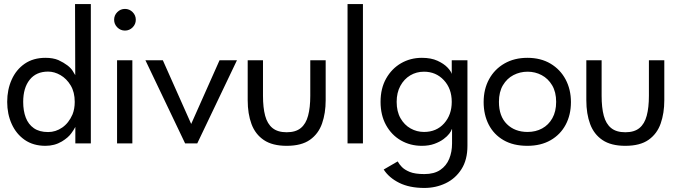

<svg xmlns="http://www.w3.org/2000/svg" viewBox="-20 -708 3356 948"><path d="M204.5 12Q144.5 12 102.2 -17.2Q60 -46.5 37.8 -95.8Q15.5 -145 15.5 -205Q15.5 -265.5 37.8 -315Q60 -364.5 102.2 -393.5Q144.5 -422.5 204.5 -422.5Q241.5 -422.5 268 -411.5Q321.5 -386.5 339.5 -357Q348.5 -343 351.5 -337L350.5 -688H428.5V0H352V-80.5H351.5Q345 -67.5 332.5 -50.5Q317.5 -29 285.5 -9.5Q249.5 12 204.5 12ZM217.5 -56Q255 -56 287.2 -78.2Q319.5 -100.5 338 -143Q349 -170.5 349 -205Q349 -253 329 -286.2Q309 -319.5 278.8 -337Q248.5 -354.5 217.5 -354.5Q158.5 -354.5 126.5 -314.2Q94.5 -274 94.5 -205Q94.5 -161 107.2 -127.5Q120 -94 147.2 -75Q174.5 -56 217.5 -56Z M597 -557Q575 -557 559.2 -572.8Q543.5 -588.5 543.5 -610.5Q543.5 -632.5 559.2 -648.2Q575 -664 597 -664Q619 -664 634.8 -648.2Q650.5 -632.5 650.5 -610.5Q650.5 -588.5 634.8 -572.8Q619 -557 597 -557ZM633.5 0H558V-410.5H633.5Z M954 0H894L698 -410.5H784L924 -96L1064 -410.5H1150Z M1395.5 12Q1325 12 1282.8 -16.5Q1240.5 -45 1221.8 -95.5Q1203 -146 1203 -213V-410.5H1278.5V-235Q1278.5 -176.5 1289.2 -136.5Q1300 -96.5 1325.5 -75.8Q1351 -55 1395.5 -55Q1440 -55 1465.2 -75.8Q1490.5 -96.5 1501.2 -136.8Q1512 -177 1512 -235V-410.5H1588V-213Q1588 -149.5 1570.2 -98.5Q1552.5 -47.5 1510.5 -17.8Q1468.5 12 1395.5 12Z M1772 0H1696V-688H1772Z M2075.5 220Q2002 220 1951.2 194.8Q1900.5 169.5 1874.5 129L1943.5 89L1945.5 92Q1951 102.5 1964 116.2Q1977 130 2003 140.8Q2029 151.5 2075.5 151.5Q2123.5 151.5 2153.8 131Q2184 110.5 2198 76.2Q2212 42 2212 0.5V-70H2210.5Q2208.5 -61.5 2198.5 -48.2Q2188.5 -35 2170 -21.2Q2151.5 -7.5 2124.8 2.2Q2098 12 2063 12Q2005.5 12 1959.2 -14.8Q1913 -41.5 1886 -90.5Q1859 -139.5 1859 -205Q1859 -271.5 1886.5 -320.2Q1914 -369 1960.2 -395.8Q2006.5 -422.5 2063 -422.5Q2108.5 -422.5 2140 -408Q2171.5 -393.5 2189 -375.2Q2206.5 -357 2210.5 -343V-410.5H2288V12Q2288 81 2258.5 127.2Q2229 173.5 2180.5 196.8Q2132 220 2075.5 220ZM2073.5 -56.5Q2135 -56.5 2172.8 -98.8Q2210.5 -141 2210.5 -205Q2210.5 -270.5 2171.5 -312.2Q2132.5 -354 2073.5 -354Q2036 -354 2005.5 -335.8Q1975 -317.5 1956.8 -284Q1938.5 -250.5 1938.5 -205Q1938.5 -157.5 1957.5 -124.2Q1976.5 -91 2007.2 -73.8Q2038 -56.5 2073.5 -56.5Z M2584 12Q2514.5 12 2466.2 -16Q2418 -44 2393 -92.8Q2368 -141.5 2368 -204Q2368 -268 2395 -317.2Q2422 -366.5 2470.8 -394.5Q2519.5 -422.5 2584 -422.5Q2650 -422.5 2698.2 -393.8Q2746.5 -365 2772.8 -315.5Q2799 -266 2799 -204Q2799 -141 2773 -92.2Q2747 -43.5 2698.8 -15.8Q2650.5 12 2584 12ZM2585 -56.5Q2625 -56.5 2656.8 -73.8Q2688.5 -91 2707.2 -124.2Q2726 -157.5 2726 -205Q2726 -253.5 2706.2 -286.8Q2686.5 -320 2654.5 -337Q2622.5 -354 2585 -354Q2547.5 -354 2515.2 -337.2Q2483 -320.5 2463.2 -287.2Q2443.5 -254 2443.5 -205Q2443.5 -134 2482.8 -95.2Q2522 -56.5 2585 -56.5Z M3067.5 12Q2997 12 2954.8 -16.5Q2912.5 -45 2893.8 -95.5Q2875 -146 2875 -213V-410.5H2950.5V-235Q2950.5 -176.5 2961.2 -136.5Q2972 -96.5 2997.5 -75.8Q3023 -55 3067.5 -55Q3112 -55 3137.2 -75.8Q3162.5 -96.5 3173.2 -136.8Q3184 -177 3184 -235V-410.5H3260V-213Q3260 -149.5 3242.2 -98.5Q3224.5 -47.5 3182.5 -17.8Q3140.5 12 3067.5 12Z"/></svg>

Font: Lucymar Sans
Style: Regular
Weight: 400
Foundry: The League of Moveable Type (original font) / Main changes by Cristiano Sobral with portions from Mirco Monsees
Version: Version 2.001;August 30, 2020;FontCreator 13.0.0.2681 64-bit